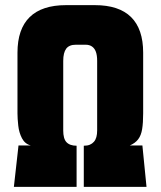

<svg xmlns="http://www.w3.org/2000/svg" viewBox="-20 -727 625 747"><path d="M537 -286V-522Q537 -614 490 -660.5Q443 -707 349 -707H237Q143 -707 95.5 -660.5Q48 -614 48 -522V-286Q48 -266 51 -238.5Q54 -211 65.5 -189Q77 -167 100 -161H52L34 0H278V-160Q265 -160 255 -163.5Q245 -167 238.5 -174Q232 -181 229 -192.5Q226 -204 226 -219V-490Q226 -522 237.5 -537.5Q249 -553 275 -553H313Q328 -553 338 -546Q348 -539 353 -525.5Q358 -512 358 -490V-220Q358 -205 355 -194Q352 -183 345.5 -175.5Q339 -168 329.5 -164Q320 -160 306 -160V0H550L534 -161H485Q506 -170 517.5 -185Q529 -200 533 -224.5Q537 -249 537 -286Z"/></svg>

Font: Advent Pro Black
Style: Regular
Weight: 900
Version: Version 3.000